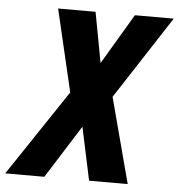

<svg xmlns="http://www.w3.org/2000/svg" viewBox="-110 -763 756 812"><g transform="rotate(5 268.5 -357.0)"><path d="M-58 0 186 -365 104 -714H263L303 -500L430 -714H595L366 -362L462 0H298L250 -225L108 0Z"/></g></svg>

Font: Noto Sans Condensed ExtraBold
Style: Italic
Weight: 800
Width: 3
Italic angle: -12°
Designer: Monotype Design Team
Foundry: Monotype Imaging Inc.
Version: Version 2.013; ttfautohint (v1.8.4.7-5d5b)